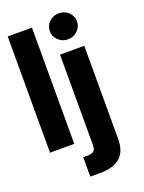

<svg xmlns="http://www.w3.org/2000/svg" viewBox="-174 -824 836 1116"><g transform="rotate(-20 244.0 -266.5)"><path d="M161.5 -718.8V0H11.5V-718.8ZM184 210.9V90.6H212.3Q237.6 90.6 249.4 80.6Q261.1 70.5 261.1 45.7V-515.6H411.1V61.3Q411.1 136.4 369.9 173.7Q328.6 210.9 244.5 210.9ZM336.1 -583.2Q301.1 -583.2 276.5 -606.9Q252 -630.7 252.1 -663.7Q252 -697.2 276.5 -720.7Q301.1 -744.1 336.1 -744.1Q370.9 -744.1 395.4 -720.7Q419.9 -697.2 420.1 -663.7Q419.9 -630.7 395.4 -606.9Q370.9 -583.2 336.1 -583.2Z"/></g></svg>

Font: Inter Display V
Style: Regular
Weight: 400
Designer: Rasmus Andersson
Foundry: rsms
Version: Version 3.015;git-src